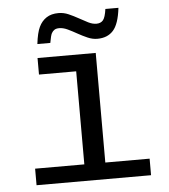

<svg xmlns="http://www.w3.org/2000/svg" viewBox="-51 -754 703 801"><g transform="rotate(-5 300.0 -354.0)"><path d="M363.8 -69.3H549.3V0H69.8V-69.3H275.9V-459H120.1V-528.3H363.8ZM376 -586.4Q355.5 -586.4 335 -595.5Q314.5 -604.5 294.9 -615.5Q275.4 -626.5 256.6 -635.5Q237.8 -644.5 220.7 -644.5Q208.5 -644.5 201.2 -639.9Q193.8 -635.3 189 -626.5Q184.1 -617.7 178.7 -586.4H124.5Q129.9 -633.3 141.4 -657.2Q152.8 -681.2 172.9 -694.3Q192.9 -707.5 223.6 -707.5Q245.1 -707.5 265.6 -698.5Q286.1 -689.5 305.7 -678.5Q325.2 -667.5 343.3 -658.4Q361.3 -649.4 377.4 -649.4Q395.5 -649.4 405.3 -660.9Q415 -672.4 419.9 -707.5H474.6Q466.8 -640.1 442.6 -613.3Q418.5 -586.4 376 -586.4Z"/></g></svg>

Font: Cousine
Style: Regular
Weight: 400
Monospace: yes
Designer: Steve Matteson
Foundry: Monotype Imaging Inc.
Version: Version 1.21